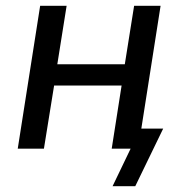

<svg xmlns="http://www.w3.org/2000/svg" viewBox="-20 -511 639 660"><path d="M367 129 429 0H369L381 -69H541L445 129ZM41 0 118 -491H209L177 -290H409L441 -491H532L455 0H364L398 -217H166L131 0Z"/></svg>

Font: Nunito Sans 10pt SemiCondensed Medium
Style: Italic
Weight: 500
Width: 4
Italic angle: -9°
Designer: Vernon Adams
Foundry: Vernon Adams
Version: Version 3.101;gftools[0.9.27]